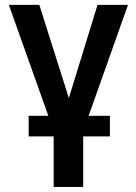

<svg xmlns="http://www.w3.org/2000/svg" viewBox="-20 -548 547 772"><path d="M421.9 0.5V-82.5H336.4L494.6 -528.3H372.1L256.8 -153.8L138.2 -528.3H15.6L174.3 -82.5H95.2V0.5H195.8V203.6H314.5V0.5Z"/></svg>

Font: FAU Chimera Medium
Style: Regular
Weight: 500
Version: Version 1.002;hotconv 1.0.117;makeotfexe 2.5.65602